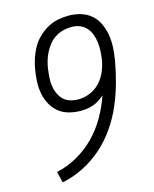

<svg xmlns="http://www.w3.org/2000/svg" viewBox="-113 -819 726 904"><g transform="rotate(-15 250.0 -367.5)"><path d="M79 8 66 -46Q118 -57 167 -84.5Q216 -112 255 -152Q294 -192 321.5 -240.5Q349 -289 366 -339Q354 -328 340 -319Q326 -310 310.5 -304.5Q295 -299 280 -297Q265 -295 249 -295Q220 -295 192 -302.5Q164 -310 143 -327Q122 -344 108.5 -368.5Q95 -393 89.5 -420.5Q84 -448 85 -477.5Q86 -507 91 -537Q95 -563 103.5 -589Q112 -615 125 -639Q138 -663 158.5 -683.5Q179 -704 203.5 -718Q228 -732 255 -737.5Q282 -743 308 -743Q339 -743 367.5 -734.5Q396 -726 417.5 -707.5Q439 -689 451.5 -662.5Q464 -636 469 -606.5Q474 -577 472.5 -546.5Q471 -516 466 -485Q457 -432 442.5 -379.5Q428 -327 406.5 -276Q385 -225 352.5 -177.5Q320 -130 277.5 -92Q235 -54 183.5 -28Q132 -2 79 8ZM253 -350Q281 -350 309 -361.5Q337 -373 358 -395.5Q379 -418 390.5 -445.5Q402 -473 407 -502Q410 -523 411 -544Q412 -565 409.5 -585.5Q407 -606 400 -625Q393 -644 380 -658.5Q367 -673 348 -680.5Q329 -688 308 -688Q288 -688 268 -683Q248 -678 230 -667Q212 -656 198.5 -639.5Q185 -623 175.5 -605Q166 -587 160 -567.5Q154 -548 151 -529V-528Q148 -507 146.5 -486Q145 -465 147.5 -445.5Q150 -426 158 -407.5Q166 -389 179.5 -375.5Q193 -362 212.5 -356Q232 -350 253 -350Z"/></g></svg>

Font: Iosevka Curly Light
Style: Italic
Weight: 300
Italic angle: -9°
Monospace: yes
Designer: Belleve Invis
Foundry: Belleve Invis
Version: Version 22.1.2; ttfautohint (v1.8.4)